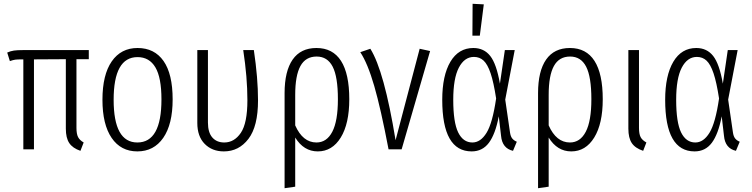

<svg xmlns="http://www.w3.org/2000/svg" viewBox="-20 -787 3962 1012"><path d="M383 -475V-113Q383 -81 391.5 -64.5Q400 -48 421 -36L404 8Q363 -6 345 -33Q327 -60 327 -109V-475L159 -474V0H103V-474H95Q72 -474 60.5 -472.5Q49 -471 32 -465L18 -510Q36 -518 53.5 -520.5Q71 -523 102 -523H448V-475Z M890 -263Q890 -132 840.5 -60.5Q791 11 704 11Q617 11 568.5 -60Q520 -131 520 -261Q520 -393 569 -463.5Q618 -534 705 -534Q794 -534 842 -465.5Q890 -397 890 -263ZM579 -261Q579 -36 704 -36Q831 -36 831 -263Q831 -378 799 -432Q767 -486 705 -486Q579 -486 579 -261Z M1340 -258Q1340 -121 1289.5 -55Q1239 11 1160 11Q1098 11 1059 -28.5Q1020 -68 1020 -139V-523H1076V-141Q1076 -89 1099 -62.5Q1122 -36 1162 -36Q1215 -36 1249.5 -87Q1284 -138 1284 -259Q1284 -379 1262 -523H1318Q1340 -375 1340 -258Z M1821 -264Q1821 -135 1776 -62Q1731 11 1655 11Q1581 11 1536 -62V197L1480 205V-296Q1480 -412 1522.5 -473Q1565 -534 1648 -534Q1734 -534 1777.5 -466Q1821 -398 1821 -264ZM1761 -264Q1761 -382 1733.5 -435.5Q1706 -489 1649 -489Q1591 -489 1563.5 -439Q1536 -389 1536 -287V-126Q1576 -36 1648 -36Q1702 -36 1731.5 -92.5Q1761 -149 1761 -264Z M2065 -48 2192 -530 2247 -518 2097 0H2028Q1987 -215 1952.5 -334Q1918 -453 1879 -512L1932 -530Q2005 -414 2065 -48Z M2615 -346 2641 -523H2693L2643 -262L2668 -90Q2671 -68 2680 -57Q2689 -46 2704 -40L2684 8Q2627 -5 2621 -71L2609 -174Q2591 -80 2557 -34.5Q2523 11 2466 11Q2311 11 2311 -261Q2311 -389 2354 -461.5Q2397 -534 2475 -534Q2531 -534 2564 -492Q2597 -450 2615 -346ZM2369 -261Q2369 -142 2395 -89Q2421 -36 2470 -36Q2513 -36 2544.5 -87Q2576 -138 2595 -268Q2582 -353 2566 -400.5Q2550 -448 2529 -467.5Q2508 -487 2478 -487Q2428 -487 2398.5 -430.5Q2369 -374 2369 -261ZM2471 -767 2530 -764 2509 -599H2470Z M3157 -264Q3157 -135 3112 -62Q3067 11 2991 11Q2917 11 2872 -62V197L2816 205V-296Q2816 -412 2858.5 -473Q2901 -534 2984 -534Q3070 -534 3113.5 -466Q3157 -398 3157 -264ZM3097 -264Q3097 -382 3069.5 -435.5Q3042 -489 2985 -489Q2927 -489 2899.5 -439Q2872 -389 2872 -287V-126Q2912 -36 2984 -36Q3038 -36 3067.5 -92.5Q3097 -149 3097 -264Z M3348 -113Q3348 -81 3356.5 -64.5Q3365 -48 3387 -36L3370 8Q3328 -6 3310 -33Q3292 -60 3292 -109V-523H3348Z M3790 -346 3816 -523H3868L3818 -262L3843 -90Q3846 -68 3855 -57Q3864 -46 3879 -40L3859 8Q3802 -5 3796 -71L3784 -174Q3766 -80 3732 -34.5Q3698 11 3641 11Q3486 11 3486 -261Q3486 -389 3529 -461.5Q3572 -534 3650 -534Q3706 -534 3739 -492Q3772 -450 3790 -346ZM3544 -261Q3544 -142 3570 -89Q3596 -36 3645 -36Q3688 -36 3719.5 -87Q3751 -138 3770 -268Q3757 -353 3741 -400.5Q3725 -448 3704 -467.5Q3683 -487 3653 -487Q3603 -487 3573.5 -430.5Q3544 -374 3544 -261Z"/></svg>

Font: Fira Sans Extra Condensed Light
Style: Regular
Weight: 300
Width: 1
Designer: Carrois Corporate & Edenspiekermann AG
Foundry: Carrois Corporate GbR & Edenspiekermann AG
Version: Version 4.203